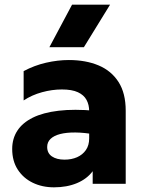

<svg xmlns="http://www.w3.org/2000/svg" viewBox="-20 -787 620 822"><path d="M211.2 15Q160.6 15 120.1 -4.7Q79.6 -24.4 55.9 -61.1Q32.2 -97.9 32.2 -149.2Q32.2 -193.4 54.1 -227.2Q76 -261.1 120 -283.1Q164 -305 230.7 -312.9Q297.4 -320.9 387 -312.8L388.5 -211Q340.9 -219.4 302.7 -219.8Q264.5 -220.1 237.6 -213.2Q210.8 -206.2 196.4 -192.4Q182 -178.5 182 -157.9Q182 -131.2 202.2 -117.4Q222.5 -103.5 256.4 -103.5Q286.1 -103.5 309.9 -113.9Q333.6 -124.4 347.7 -144.6Q361.8 -164.9 361.8 -194.5V-310.8Q361.8 -338.4 350.4 -359.4Q339 -380.4 313.4 -392.2Q287.9 -404 244.9 -404Q203.1 -404 160 -392.2Q116.9 -380.5 81.2 -357V-482.5Q127 -507 177.1 -518.5Q227.1 -530 274.8 -530Q347 -530 401.8 -507.1Q456.6 -484.1 487.4 -436.1Q518.2 -388.1 518.2 -313V0H376.8V-54Q352.2 -20.9 309.3 -2.9Q266.4 15 211.2 15ZM191.5 -585 288.5 -767H451.2L339.2 -585Z"/></svg>

Font: Geologica-Sharp
Style: Regular
Weight: 100
Designer: Sindre Bremnes, Frode Helland
Foundry: Monokrom Skriftforlag AS
Version: Version 1.010;gftools[0.9.28]